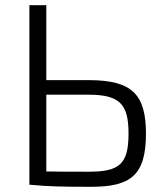

<svg xmlns="http://www.w3.org/2000/svg" viewBox="-20 -710 631 738"><path d="M158 -402V-690H93V0H94C168 7 219 8 330 8C481 8 541 -35 541 -196C541 -347 488 -402 321 -402ZM158 -346H321C444 -346 474 -306 474 -196C474 -78 438 -50 321 -50C254 -50 198 -50 158 -51Z"/></svg>

Font: SnT
Style: Regular
Weight: 300
Designer: Natanael Gama
Version: Version 1.001;PS 001.001;hotconv 1.0.70;makeotf.lib2.5.58329